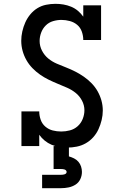

<svg xmlns="http://www.w3.org/2000/svg" viewBox="-20 -763 640 1003"><path d="M331 8Q310 8 289 4.5Q268 1 249 -7Q230 -15 213.5 -28.5Q197 -42 185 -59V0H92V-181H185Q185 -159 192.5 -137.5Q200 -116 217 -101.5Q234 -87 255.5 -81.5Q277 -76 300 -76Q323 -76 345.5 -82Q368 -88 385.5 -103.5Q403 -119 412 -141.5Q421 -164 421 -187Q421 -213 408.5 -237Q396 -261 375.5 -277.5Q355 -294 331 -304.5Q307 -315 282.5 -325Q258 -335 234.5 -346.5Q211 -358 189.5 -373Q168 -388 149.5 -407Q131 -426 118 -449Q105 -472 98 -497.5Q91 -523 91 -550Q91 -574 96.5 -598.5Q102 -623 112 -645.5Q122 -668 138 -687.5Q154 -707 175 -720Q196 -733 220.5 -738Q245 -743 270 -743Q291 -743 311.5 -739.5Q332 -736 351.5 -728Q371 -720 387 -706.5Q403 -693 415 -676V-735H508V-554H415Q415 -576 407.5 -597.5Q400 -619 383.5 -633Q367 -647 345 -653Q323 -659 301 -659Q279 -659 257 -652.5Q235 -646 219 -630Q203 -614 195 -592.5Q187 -571 187 -549Q187 -522 199.5 -498Q212 -474 232 -457.5Q252 -441 276.5 -430.5Q301 -420 325.5 -410.5Q350 -401 373.5 -389Q397 -377 418.5 -362Q440 -347 458.5 -328Q477 -309 490 -286Q503 -263 510 -237.5Q517 -212 517 -186Q517 -161 511 -136Q505 -111 494.5 -88Q484 -65 467 -46Q450 -27 428 -14.5Q406 -2 381 3Q356 8 331 8ZM200 220V150H300Q304 150 308.5 149.5Q313 149 317.5 147.5Q322 146 325 143Q328 140 328 135Q328 131 325 127.5Q322 124 317.5 122.5Q313 121 308.5 120.5Q304 120 300 120H260V0H340V54Q354 58 367 64.5Q380 71 389.5 82Q399 93 403.5 107Q408 121 408 135Q408 155 399.5 173Q391 191 374.5 201.5Q358 212 338.5 216Q319 220 300 220Z"/></svg>

Font: Iosevka Curly Slab MdEx
Style: Regular
Weight: 500
Width: 7
Monospace: yes
Designer: Belleve Invis
Foundry: Belleve Invis
Version: Version 11.1.0; ttfautohint (v1.8.3)